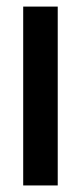

<svg xmlns="http://www.w3.org/2000/svg" viewBox="-20 -566 247 586"><path d="M50.8 0V-545.9H156.2V0Z"/></svg>

Font: Inter Tight Medium
Style: Regular
Weight: 500
Designer: Rasmus Andersson
Foundry: rsms
Version: Version 3.004; ttfautohint (v1.8.4.7-5d5b)